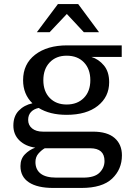

<svg xmlns="http://www.w3.org/2000/svg" viewBox="-20 -742 670 948"><path d="M162 -583 266 -722H366L469 -583H394L310 -673L225 -583ZM243 186Q165 186 123 158.5Q81 131 81 78Q81 43 102.5 20.5Q124 -2 154 -13Q105 -20 75.5 -49Q46 -78 46 -122Q46 -168 72.5 -195.5Q99 -223 140 -232Q94 -277 94 -346Q94 -426 153.5 -472Q213 -518 312 -518H581V-461H431Q467 -450 493 -419Q519 -388 519 -336Q519 -264 463 -219.5Q407 -175 309 -175Q226 -175 171 -209Q147 -204 133 -189Q119 -174 119 -150Q119 -124 138.5 -108Q158 -92 192 -92H439Q510 -92 546 -60.5Q582 -29 582 25Q582 94 533.5 140Q485 186 382 186ZM309 -226Q362 -226 394 -258.5Q426 -291 426 -346Q426 -401 394.5 -434Q363 -467 309 -467Q257 -467 225.5 -434Q194 -401 194 -346Q194 -291 225.5 -258.5Q257 -226 309 -226ZM258 135H391Q447 135 471.5 110.5Q496 86 496 53Q496 -10 425 -10H201Q185 -1 170 16Q155 33 155 58Q155 95 180.5 115Q206 135 258 135Z"/></svg>

Font: Montagu Slab 16pt
Style: Regular
Weight: 400
Designer: Florian Karsten
Foundry: Florian Karsten
Version: Version 1.000; ttfautohint (v1.8.3)